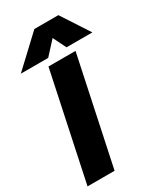

<svg xmlns="http://www.w3.org/2000/svg" viewBox="-240 -1005 921 1088"><g transform="rotate(-30 221.0 -461.5)"><path d="M180 -923H337L455 -742H286L244 -827L166 -742H-13ZM143 -699H320L172 0H-5Z"/></g></svg>

Font: Prompt
Style: Bold Italic
Weight: 700
Italic angle: -12°
Designer: Katatrad Team
Foundry: CadsonDemak
Version: Version 1.001